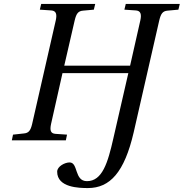

<svg xmlns="http://www.w3.org/2000/svg" viewBox="-20 -712 932 974"><path d="M40 0H314L320 -29L261 -33C237 -35 232 -50 239 -83L297 -341H631L555 -10C527 114 499 207 421 207C356 207 378 112 333 112C309 112 270 132 270 159C270 240 382 242 426 242C538 242 611 162 658 -40L788 -609C796 -642 805 -656 830 -658L885 -663L892 -692H618L611 -663L670 -659C693 -657 699 -641 692 -609L640 -379H306L359 -609C367 -642 376 -656 401 -658L456 -663L463 -692H189L182 -663L241 -659C264 -657 270 -641 263 -609L143 -83C135 -49 125 -37 101 -35L46 -29Z"/></svg>

Font: Heuristica
Style: Italic
Weight: 400
Italic angle: -13°
Version: Version 1.0.1